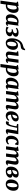

<svg xmlns="http://www.w3.org/2000/svg" viewBox="3752 -4654 1156 8700"><g transform="rotate(90 4330.0 -304.0)"><path d="M8 254 107 -474.5 54 -502 62 -542.5 237 -568 261 -556.5 255 -509Q270.5 -524.5 291.2 -538Q312 -551.5 338 -559.8Q364 -568 395 -568Q451.5 -568 489.2 -542.8Q527 -517.5 545.8 -470Q564.5 -422.5 564.5 -356Q564.5 -297 549.8 -242.8Q535 -188.5 507 -142.5Q479 -96.5 439.2 -62.2Q399.5 -28 348.8 -9Q298 10 238.5 10Q225.5 10 211.8 8.2Q198 6.5 184.5 4L149.5 254ZM194 -64.5Q206 -59.5 220 -57.2Q234 -55 251.5 -55Q286 -55 312.2 -72Q338.5 -89 357.2 -118.5Q376 -148 388 -186.8Q400 -225.5 405.5 -268.8Q411 -312 411 -355.5Q411 -392 402.8 -421.8Q394.5 -451.5 378 -469.2Q361.5 -487 335.5 -487Q316 -487 299.5 -479Q283 -471 269.5 -458.2Q256 -445.5 245.5 -431.5Z M1080.5 -106.5Q1078 -86 1083.5 -77.2Q1089 -68.5 1099.5 -68.5Q1107 -68.5 1117.5 -73.5Q1128 -78.5 1144.5 -91.5L1158.5 -59Q1153 -51 1135 -34.2Q1117 -17.5 1088.8 -3.8Q1060.5 10 1024 10Q993 10 972.5 -4.8Q952 -19.5 949.5 -49.5L950.5 -60.5Q935 -43 912.8 -26.8Q890.5 -10.5 862.2 -0.2Q834 10 799 10Q739.5 10 701.8 -18Q664 -46 646.2 -92.5Q628.5 -139 628.5 -194.5Q628.5 -250.5 642.8 -304.5Q657 -358.5 684.8 -406.2Q712.5 -454 753 -490.2Q793.5 -526.5 845.8 -547.2Q898 -568 961 -568Q988.5 -568 1020.2 -561.5Q1052 -555 1073.5 -547L1144.5 -568ZM989.5 -497Q980 -500.5 969.8 -501.8Q959.5 -503 949.5 -503Q913.5 -503 886.2 -484.8Q859 -466.5 839.2 -435.5Q819.5 -404.5 806.8 -365Q794 -325.5 788.2 -283.2Q782.5 -241 782.5 -200.5Q782.5 -159.5 792 -130.2Q801.5 -101 818.5 -85.5Q835.5 -70 858.5 -70Q870.5 -70 881.2 -73.8Q892 -77.5 902 -83.5Q912 -89.5 920.8 -97Q929.5 -104.5 937 -112.5Z M1354 13Q1311.5 13 1278.2 6.2Q1245 -0.5 1222.5 -9.5Q1200 -18.5 1189 -25L1230.5 -120Q1250.5 -97 1271.8 -82.2Q1293 -67.5 1314.2 -60.8Q1335.5 -54 1354.5 -54Q1378.5 -54 1401.8 -66.2Q1425 -78.5 1440 -104.2Q1455 -130 1455 -169.5Q1455 -197 1443 -217.5Q1431 -238 1408.2 -249.2Q1385.5 -260.5 1353.5 -260.5L1303.5 -250.5L1316.5 -307L1360.5 -311.5Q1415 -319.5 1441.5 -340.2Q1468 -361 1477 -386.2Q1486 -411.5 1486 -432.5Q1486 -461.5 1462.2 -477.2Q1438.5 -493 1412 -493Q1393 -493 1368.2 -489.5Q1343.5 -486 1316.2 -474.8Q1289 -463.5 1263 -440L1241.5 -495Q1270 -517.5 1303.5 -533.5Q1337 -549.5 1376.2 -558.2Q1415.5 -567 1461.5 -567Q1543 -567 1593 -535.2Q1643 -503.5 1643 -445.5Q1643 -411.5 1627.5 -383.2Q1612 -355 1585 -333.8Q1558 -312.5 1523.2 -299.2Q1488.5 -286 1450.5 -282L1440.5 -288.5Q1494.5 -297 1535.8 -284.2Q1577 -271.5 1600.5 -243.5Q1624 -215.5 1624 -178Q1624 -130 1600.8 -94.5Q1577.5 -59 1538.5 -35Q1499.5 -11 1451.5 1Q1403.5 13 1354 13Z M2255.5 -862 2249 -813Q2242.5 -776.5 2229.2 -748.2Q2216 -720 2193 -701.2Q2170 -682.5 2133.5 -674.5Q2123.5 -672.5 2111.5 -670.8Q2099.5 -669 2086.5 -667Q2068.5 -664.5 2046.2 -660.8Q2024 -657 2000.5 -650Q1977 -643 1954 -629.5Q1919.5 -610.5 1890.2 -576Q1861 -541.5 1840.2 -488.8Q1819.5 -436 1809 -362Q1826.5 -409.5 1859.2 -450.2Q1892 -491 1938.2 -515.8Q1984.5 -540.5 2042.5 -540.5Q2098.5 -540.5 2143 -515.5Q2187.5 -490.5 2213 -443.2Q2238.5 -396 2238.5 -328.5Q2238.5 -271 2219.2 -211Q2200 -151 2161 -100.2Q2122 -49.5 2062.5 -18.2Q2003 13 1923 13Q1879 13 1841.5 -3.8Q1804 -20.5 1775.8 -54Q1747.5 -87.5 1731.8 -138.5Q1716 -189.5 1716 -258.5Q1716 -346.5 1733.5 -420.2Q1751 -494 1780.8 -552.5Q1810.5 -611 1849.2 -653.5Q1888 -696 1930.5 -721.5Q1962.5 -741 1994.8 -752.5Q2027 -764 2057.2 -772Q2087.5 -780 2113.8 -788.5Q2140 -797 2160 -810.2Q2180 -823.5 2191.5 -845.5L2198 -862ZM2002.5 -469.5Q1971 -469.5 1946.2 -448.8Q1921.5 -428 1904.2 -391.2Q1887 -354.5 1878.5 -306.5Q1870 -258.5 1870.5 -204Q1871.5 -153 1879.8 -118.2Q1888 -83.5 1905.5 -65.2Q1923 -47 1952 -47Q1987 -47 2011.2 -72.5Q2035.5 -98 2050.2 -139.2Q2065 -180.5 2071.2 -229.2Q2077.5 -278 2076.5 -325Q2075 -403 2056.2 -436.2Q2037.5 -469.5 2002.5 -469.5Z M2454 10Q2423.5 10 2391.8 -1.8Q2360 -13.5 2338.2 -41Q2316.5 -68.5 2315.5 -116Q2315.5 -133.5 2317.2 -154.5Q2319 -175.5 2321.8 -198.8Q2324.5 -222 2328 -246Q2331.5 -270 2335 -292.5L2362.5 -473L2302 -509L2310 -551L2491 -567.5L2515 -556L2482 -288.5Q2479.5 -267 2476.2 -245.2Q2473 -223.5 2470.2 -203.5Q2467.5 -183.5 2465.8 -166.8Q2464 -150 2464 -137.5Q2464 -112 2469.8 -96.5Q2475.5 -81 2486.8 -74.2Q2498 -67.5 2515 -67.5Q2536 -67.5 2555.5 -75.8Q2575 -84 2591.8 -97.5Q2608.5 -111 2621.5 -126.5L2680.5 -563.5H2826L2762.5 -105.5Q2760 -86 2765.5 -77.2Q2771 -68.5 2781.5 -68.5Q2790.5 -68.5 2799.5 -73.5Q2808.5 -78.5 2827 -92.5L2841 -60Q2836 -52 2818.8 -35.2Q2801.5 -18.5 2773.5 -4.2Q2745.5 10 2709 10Q2670.5 10 2650.8 -4.8Q2631 -19.5 2627 -44Q2626.5 -47 2626 -50.5Q2625.5 -54 2625.8 -58Q2626 -62 2626.5 -66.2Q2627 -70.5 2627.5 -74.5L2625.5 -75.5Q2612.5 -60 2596.2 -45Q2580 -30 2559 -17.5Q2538 -5 2512.2 2.5Q2486.5 10 2454 10Z M2880 254 2979 -474.5 2926 -502 2934 -542.5 3109 -568 3133 -556.5 3127 -509Q3142.5 -524.5 3163.2 -538Q3184 -551.5 3210 -559.8Q3236 -568 3267 -568Q3323.5 -568 3361.2 -542.8Q3399 -517.5 3417.8 -470Q3436.5 -422.5 3436.5 -356Q3436.5 -297 3421.8 -242.8Q3407 -188.5 3379 -142.5Q3351 -96.5 3311.2 -62.2Q3271.5 -28 3220.8 -9Q3170 10 3110.5 10Q3097.5 10 3083.8 8.2Q3070 6.5 3056.5 4L3021.5 254ZM3066 -64.5Q3078 -59.5 3092 -57.2Q3106 -55 3123.5 -55Q3158 -55 3184.2 -72Q3210.5 -89 3229.2 -118.5Q3248 -148 3260 -186.8Q3272 -225.5 3277.5 -268.8Q3283 -312 3283 -355.5Q3283 -392 3274.8 -421.8Q3266.5 -451.5 3250 -469.2Q3233.5 -487 3207.5 -487Q3188 -487 3171.5 -479Q3155 -471 3141.5 -458.2Q3128 -445.5 3117.5 -431.5Z M3952.5 -106.5Q3950 -86 3955.5 -77.2Q3961 -68.5 3971.5 -68.5Q3979 -68.5 3989.5 -73.5Q4000 -78.5 4016.5 -91.5L4030.5 -59Q4025 -51 4007 -34.2Q3989 -17.5 3960.8 -3.8Q3932.5 10 3896 10Q3865 10 3844.5 -4.8Q3824 -19.5 3821.5 -49.5L3822.5 -60.5Q3807 -43 3784.8 -26.8Q3762.5 -10.5 3734.2 -0.2Q3706 10 3671 10Q3611.5 10 3573.8 -18Q3536 -46 3518.2 -92.5Q3500.5 -139 3500.5 -194.5Q3500.5 -250.5 3514.8 -304.5Q3529 -358.5 3556.8 -406.2Q3584.5 -454 3625 -490.2Q3665.5 -526.5 3717.8 -547.2Q3770 -568 3833 -568Q3860.5 -568 3892.2 -561.5Q3924 -555 3945.5 -547L4016.5 -568ZM3861.5 -497Q3852 -500.5 3841.8 -501.8Q3831.5 -503 3821.5 -503Q3785.5 -503 3758.2 -484.8Q3731 -466.5 3711.2 -435.5Q3691.5 -404.5 3678.8 -365Q3666 -325.5 3660.2 -283.2Q3654.5 -241 3654.5 -200.5Q3654.5 -159.5 3664 -130.2Q3673.5 -101 3690.5 -85.5Q3707.5 -70 3730.5 -70Q3742.5 -70 3753.2 -73.8Q3764 -77.5 3774 -83.5Q3784 -89.5 3792.8 -97Q3801.5 -104.5 3809 -112.5Z M4315.5 -556.5 4306.5 -449.5Q4322 -474.5 4344 -496Q4366 -517.5 4391.2 -533.8Q4416.5 -550 4444.5 -559Q4472.5 -568 4501 -568Q4536.5 -568 4561 -555Q4585.5 -542 4599 -512.2Q4612.5 -482.5 4615.5 -432Q4615.5 -424 4615.5 -415.5Q4615.5 -407 4615 -398Q4614.5 -389 4613.5 -379.5L4593 -410.5Q4609 -449 4631 -478Q4653 -507 4680.2 -527.2Q4707.5 -547.5 4739.5 -557.8Q4771.5 -568 4808 -568Q4863 -568 4899 -535.2Q4935 -502.5 4935 -420.5Q4935 -404.5 4931 -373.8Q4927 -343 4921.5 -308.5Q4916 -274 4911 -247Q4906.5 -222 4901.5 -194.5Q4896.5 -167 4893 -141.8Q4889.5 -116.5 4889 -97.5Q4889 -79.5 4894.2 -74Q4899.5 -68.5 4907 -68.5Q4916 -68.5 4925.8 -73.8Q4935.5 -79 4953 -93L4966.5 -60Q4961 -53 4943.8 -36Q4926.5 -19 4897.2 -4.5Q4868 10 4826.5 10Q4787.5 10 4767.8 -1.8Q4748 -13.5 4741.8 -31.8Q4735.5 -50 4736 -68.5Q4736 -84 4739.8 -108.8Q4743.5 -133.5 4749 -161.8Q4754.5 -190 4759 -218Q4763.5 -244.5 4769 -277.2Q4774.5 -310 4778.2 -343.5Q4782 -377 4781.5 -405.5Q4781 -448 4770.8 -462.2Q4760.5 -476.5 4738.5 -476.5Q4719.5 -476.5 4698.5 -466Q4677.5 -455.5 4657.5 -435.8Q4637.5 -416 4620.8 -388.5Q4604 -361 4593 -327.5L4616 -410Q4615.5 -386.5 4613.5 -358.2Q4611.5 -330 4608.8 -301Q4606 -272 4602.5 -247L4572.5 0H4427L4455.5 -217Q4459.5 -244.5 4463.2 -277Q4467 -309.5 4469.8 -342.2Q4472.5 -375 4472 -403Q4471 -449.5 4459.5 -463Q4448 -476.5 4422 -476.5Q4408 -476.5 4391.2 -467.8Q4374.5 -459 4357 -443Q4339.5 -427 4323.5 -406.2Q4307.5 -385.5 4295 -362.5L4245.5 0H4101.5L4165.5 -473L4114 -501L4122 -542.5L4290.5 -568Z M5449.5 -104Q5436.5 -82.5 5406.8 -55.8Q5377 -29 5332.2 -8.8Q5287.5 11.5 5228.5 11.5Q5171.5 11.5 5132.2 -7.5Q5093 -26.5 5068.8 -58.8Q5044.5 -91 5033.5 -131Q5022.5 -171 5022 -212.5Q5022 -289.5 5045 -354.8Q5068 -420 5109.8 -468.5Q5151.5 -517 5207.2 -544Q5263 -571 5328.5 -571Q5381.5 -571 5415 -554.8Q5448.5 -538.5 5464.8 -510.5Q5481 -482.5 5482 -448Q5483 -400 5463.2 -363.5Q5443.5 -327 5410.2 -301.2Q5377 -275.5 5336.5 -258.8Q5296 -242 5254.8 -234Q5213.5 -226 5178 -225Q5178 -188.5 5183.8 -160Q5189.5 -131.5 5201.5 -111.5Q5213.5 -91.5 5231.5 -81Q5249.5 -70.5 5273 -70.5Q5309.5 -70.5 5337 -82.8Q5364.5 -95 5385.2 -113.8Q5406 -132.5 5421 -151ZM5296 -505.5Q5265.5 -505.5 5244.2 -484.2Q5223 -463 5209 -428.8Q5195 -394.5 5187.8 -355.5Q5180.5 -316.5 5178.5 -281.5Q5197.5 -282.5 5220.2 -289.2Q5243 -296 5264.8 -308.8Q5286.5 -321.5 5304.5 -340Q5322.5 -358.5 5332.8 -382.5Q5343 -406.5 5341.5 -436Q5340.5 -470.5 5329 -488Q5317.5 -505.5 5296 -505.5Z M5985 -105.5Q5982 -82.5 5989.5 -75.5Q5997 -68.5 6004.5 -68.5Q6012.5 -68.5 6023.8 -73.8Q6035 -79 6052.5 -91.5L6067 -58.5Q6057 -45.5 6035.2 -29.2Q6013.5 -13 5984.2 -1.5Q5955 10 5921.5 10Q5874.5 10 5850.5 -11.5Q5826.5 -33 5833.5 -75.5L5903 -498H5772Q5752.5 -398.5 5734.5 -317.2Q5716.5 -236 5697.8 -173.8Q5679 -111.5 5655.5 -70Q5634.5 -32 5607 -12Q5579.5 8 5540 8Q5519.5 8 5499.5 3.8Q5479.5 -0.5 5473 -4L5506 -134Q5510.5 -132 5520.5 -128.2Q5530.5 -124.5 5542.8 -121Q5555 -117.5 5566 -117.5Q5583 -117.5 5597 -130.2Q5611 -143 5623 -164.5Q5635 -186 5645.2 -213.8Q5655.5 -241.5 5663.5 -272Q5674 -312 5681.8 -352.2Q5689.5 -392.5 5694.8 -425Q5700 -457.5 5702.5 -474.5L5594 -500L5604.5 -555.5H6061.5Z M6315.5 10Q6230.5 10 6180.2 -48.2Q6130 -106.5 6129 -218Q6128 -279.5 6146.8 -341Q6165.5 -402.5 6203.8 -454Q6242 -505.5 6301 -536.8Q6360 -568 6439 -568Q6468.5 -568 6503 -563.2Q6537.5 -558.5 6561 -548.5L6524 -405L6492 -406Q6480.5 -422.5 6465 -443Q6449.5 -463.5 6434 -478.8Q6418.5 -494 6406.5 -494Q6383 -494 6359.8 -474.5Q6336.5 -455 6318.2 -419Q6300 -383 6289.5 -333.5Q6279 -284 6280 -224.5Q6281.5 -172 6291.8 -139.5Q6302 -107 6321.8 -92Q6341.5 -77 6371.5 -77Q6402.5 -77 6425.8 -85.2Q6449 -93.5 6466.5 -107.5Q6484 -121.5 6498.5 -139L6526.5 -91.5Q6514 -71.5 6485.5 -47.8Q6457 -24 6414.5 -7Q6372 10 6315.5 10Z M6822.5 -556.5 6813.5 -449.5Q6829 -474.5 6851 -496Q6873 -517.5 6898.2 -533.8Q6923.5 -550 6951.5 -559Q6979.5 -568 7008 -568Q7043.5 -568 7068 -555Q7092.5 -542 7106 -512.2Q7119.5 -482.5 7122.5 -432Q7122.5 -424 7122.5 -415.5Q7122.5 -407 7122 -398Q7121.5 -389 7120.5 -379.5L7100 -410.5Q7116 -449 7138 -478Q7160 -507 7187.2 -527.2Q7214.5 -547.5 7246.5 -557.8Q7278.5 -568 7315 -568Q7370 -568 7406 -535.2Q7442 -502.5 7442 -420.5Q7442 -404.5 7438 -373.8Q7434 -343 7428.5 -308.5Q7423 -274 7418 -247Q7413.5 -222 7408.5 -194.5Q7403.5 -167 7400 -141.8Q7396.5 -116.5 7396 -97.5Q7396 -79.5 7401.2 -74Q7406.5 -68.5 7414 -68.5Q7423 -68.5 7432.8 -73.8Q7442.5 -79 7460 -93L7473.5 -60Q7468 -53 7450.8 -36Q7433.5 -19 7404.2 -4.5Q7375 10 7333.5 10Q7294.5 10 7274.8 -1.8Q7255 -13.5 7248.8 -31.8Q7242.5 -50 7243 -68.5Q7243 -84 7246.8 -108.8Q7250.5 -133.5 7256 -161.8Q7261.5 -190 7266 -218Q7270.5 -244.5 7276 -277.2Q7281.5 -310 7285.2 -343.5Q7289 -377 7288.5 -405.5Q7288 -448 7277.8 -462.2Q7267.5 -476.5 7245.5 -476.5Q7226.5 -476.5 7205.5 -466Q7184.5 -455.5 7164.5 -435.8Q7144.5 -416 7127.8 -388.5Q7111 -361 7100 -327.5L7123 -410Q7122.5 -386.5 7120.5 -358.2Q7118.5 -330 7115.8 -301Q7113 -272 7109.5 -247L7079.5 0H6934L6962.5 -217Q6966.5 -244.5 6970.2 -277Q6974 -309.5 6976.8 -342.2Q6979.5 -375 6979 -403Q6978 -449.5 6966.5 -463Q6955 -476.5 6929 -476.5Q6915 -476.5 6898.2 -467.8Q6881.5 -459 6864 -443Q6846.5 -427 6830.5 -406.2Q6814.5 -385.5 6802 -362.5L6752.5 0H6608.5L6672.5 -473L6621 -501L6629 -542.5L6797.5 -568Z M7739 11Q7682.5 11 7642.5 -7.2Q7602.5 -25.5 7577.5 -57.5Q7552.5 -89.5 7541 -129.5Q7529.5 -169.5 7529.5 -213.5Q7529.5 -302 7557.8 -368.8Q7586 -435.5 7633 -480.5Q7680 -525.5 7737.5 -548.2Q7795 -571 7853.5 -571Q7914 -571 7952.2 -555Q7990.5 -539 8008.8 -513.8Q8027 -488.5 8027 -461Q8027 -429.5 8017.2 -396.5Q8007.5 -363.5 7981.2 -335.5Q7955 -307.5 7904.5 -291Q7946 -291 7974 -278.2Q8002 -265.5 8016.8 -242.8Q8031.5 -220 8031.5 -188.5Q8031.5 -153.5 8012.8 -118.5Q7994 -83.5 7957 -54Q7920 -24.5 7865 -6.8Q7810 11 7739 11ZM7770 -46Q7797.5 -46 7822.5 -61.8Q7847.5 -77.5 7863.5 -105.5Q7879.5 -133.5 7879.5 -170Q7879.5 -201 7868.2 -218Q7857 -235 7839 -241.8Q7821 -248.5 7800.5 -248.5Q7793 -247 7784.2 -245.2Q7775.5 -243.5 7766 -241.5Q7756.5 -239.5 7746.5 -237Q7731 -234 7715.8 -231Q7700.5 -228 7684 -225.5Q7683.5 -217.5 7683.2 -209.2Q7683 -201 7683 -193Q7683 -153.5 7692.5 -120Q7702 -86.5 7721.2 -66.2Q7740.5 -46 7770 -46ZM7683.5 -281.5Q7695 -282.5 7706 -284.2Q7717 -286 7727.8 -288.5Q7738.5 -291 7750 -294.5Q7791.5 -308 7819.8 -328.8Q7848 -349.5 7862.2 -377.5Q7876.5 -405.5 7876.5 -440.5Q7876.5 -475 7863.2 -490.2Q7850 -505.5 7822 -505.5Q7788 -505.5 7762.8 -484.5Q7737.5 -463.5 7721 -429.5Q7704.5 -395.5 7695.5 -356.5Q7686.5 -317.5 7683.5 -281.5Z M8412 -569Q8479.5 -569 8526.5 -543.2Q8573.5 -517.5 8598.8 -467.2Q8624 -417 8624.5 -344Q8624.5 -271.5 8604.2 -207Q8584 -142.5 8545 -93Q8506 -43.5 8449.8 -15Q8393.5 13.5 8322 13.5Q8256 13.5 8209.2 -12.5Q8162.5 -38.5 8137.8 -89Q8113 -139.5 8112.5 -212.5Q8112 -285.5 8132.2 -350Q8152.5 -414.5 8191.2 -463.8Q8230 -513 8285.8 -541Q8341.5 -569 8412 -569ZM8391.5 -508Q8365.5 -508 8345.8 -489.8Q8326 -471.5 8312 -441Q8298 -410.5 8289 -372.8Q8280 -335 8275.8 -295.2Q8271.5 -255.5 8272 -219.5Q8272.5 -153 8282 -115.2Q8291.5 -77.5 8308.2 -62.2Q8325 -47 8346 -47Q8372 -47 8391.5 -65Q8411 -83 8425.2 -113.5Q8439.5 -144 8448.2 -182Q8457 -220 8461 -260Q8465 -300 8464.5 -336.5Q8464 -403.5 8454.5 -440.8Q8445 -478 8428.8 -493Q8412.5 -508 8391.5 -508Z"/></g></svg>

Font: Merriweather ExtraBold
Style: Italic
Weight: 800
Italic angle: -7.8°
Version: Version 2.101